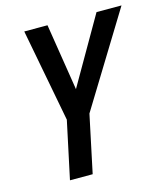

<svg xmlns="http://www.w3.org/2000/svg" viewBox="-108 -798 766 881"><g transform="rotate(-15 275.5 -357.0)"><path d="M115.2 0 173.3 -272.5 89.4 -713.9H199.7L250 -397L432.6 -713.9H551.3L280.8 -272.9L223.1 0Z"/></g></svg>

Font: Open Sans SemiCondensed SemiBold
Style: Italic
Weight: 600
Width: 4
Italic angle: -12°
Designer: Monotype Design Team
Foundry: Monotype Imaging Inc.
Version: Version 3.000